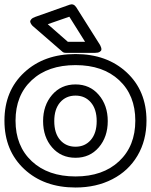

<svg xmlns="http://www.w3.org/2000/svg" viewBox="-22 -813 679 864"><path d="M-2 -270Q-2 -404.3 87.2 -487.1Q176.3 -569.8 317.9 -569.8Q459 -569.8 548.1 -487.1Q637.2 -404.3 637.2 -270Q637.2 -181.2 596.7 -112.5Q556.2 -43.9 483.6 -6.6Q411.1 30.8 317.9 30.8Q175.8 30.8 86.9 -52.2Q-2 -135.3 -2 -270ZM317.9 -19Q440.9 -19 513.9 -87.4Q586.9 -155.8 586.9 -270Q586.9 -384.3 514.2 -452.1Q441.4 -520 317.9 -520Q193.8 -520 120.8 -452.1Q47.9 -384.3 47.9 -270Q47.9 -155.8 121.1 -87.4Q194.3 -19 317.9 -19ZM127.9 -693.8Q126.5 -694.8 124.3 -696.8Q122.1 -698.7 118.4 -704.3Q114.7 -710 114 -715.1Q113.3 -720.2 118.7 -726.3Q124 -732.4 136.2 -736.8L292 -792Q309.1 -797.9 320.8 -780.8L426.8 -612.8Q427.7 -611.3 429.2 -608.6Q430.7 -606 432.9 -599.6Q435.1 -593.3 434.1 -588.4Q433.1 -583.5 426 -579.3Q418.9 -575.2 405.8 -575.2H273.9Q263.7 -575.2 257.8 -581.1ZM171.9 -268.1Q171.9 -338.9 212.4 -386Q252.9 -433.1 317.9 -433.1Q382.3 -433.1 422.6 -386Q462.9 -338.9 462.9 -268.1Q462.9 -196.8 422.6 -149.9Q382.3 -103 317.9 -103Q252.9 -103 212.4 -149.7Q171.9 -196.3 171.9 -268.1ZM192.9 -704.1 283.2 -625H360.8L290 -737.8ZM222.2 -268.1Q222.2 -213.4 248.5 -183.1Q274.9 -152.8 317.9 -152.8Q360.4 -152.8 386.7 -183.3Q413.1 -213.9 413.1 -268.1Q413.1 -321.8 386.7 -352.3Q360.4 -382.8 317.9 -382.8Q274.9 -382.8 248.5 -352.3Q222.2 -321.8 222.2 -268.1Z"/></svg>

Font: Trueno Bold Outline
Style: Regular
Weight: 700
Width: 6
Designer: Julieta Ulanovsky
Foundry: Julieta Ulanovsky
Version: Version 3.001b | FøM Fix